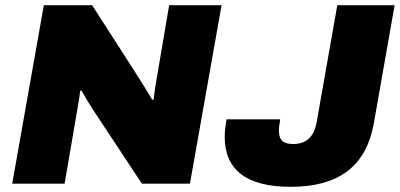

<svg xmlns="http://www.w3.org/2000/svg" viewBox="-20 -708 1541 740"><path d="M27 0H229L278 -286C280 -299 286 -329 289 -358L294 -359C306 -337 324 -308 336 -289L527 0H712L834 -688H632L582 -394C578 -370 575 -351 572 -325L567 -323C551 -350 525 -393 504 -425L335 -688H149ZM1100 12C1275 12 1390 -58 1421 -234L1501 -688H1280L1201 -240C1190 -176 1157 -153 1110 -153C1071 -153 1055 -168 1055 -205C1055 -217 1057 -231 1060 -248H853C849 -224 846 -202 846 -181C846 -51 933 12 1100 12Z"/></svg>

Font: Archivo Black
Style: Italic
Weight: 900
Italic angle: -10°
Designer: Hector Gatti
Foundry: Omnibus-Type
Version: Version 2.001